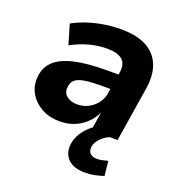

<svg xmlns="http://www.w3.org/2000/svg" viewBox="-129 -618 868 928"><g transform="rotate(20 305.0 -153.5)"><path d="M208 11Q155 11 115 -11.5Q75 -34 53.5 -71Q32 -108 36 -153Q40 -204 73.5 -236Q107 -268 173 -283.5Q239 -299 340 -299H416L404 -220H341Q290 -220 257 -215Q224 -210 207.5 -196.5Q191 -183 189 -157Q186 -128 206.5 -111.5Q227 -95 261 -95Q291 -95 317 -108Q343 -121 361.5 -145.5Q380 -170 384 -202L402 -311Q409 -355 385 -376.5Q361 -398 305 -398Q263 -398 218 -386.5Q173 -375 124 -349L94 -450Q128 -469 167.5 -482Q207 -495 250 -502Q293 -509 337 -509Q420 -509 470 -481.5Q520 -454 540 -402.5Q560 -351 548 -278L504 0H368L384 -100H385Q368 -64 341 -39Q314 -14 281 -1.5Q248 11 208 11ZM409 202Q352 202 323 175Q294 148 297 103Q301 56 335.5 16Q370 -24 422 -45L462 0Q443 9 428.5 21.5Q414 34 405.5 48Q397 62 396 77Q394 98 407 109Q420 120 440 120Q455 120 467.5 117Q480 114 496 110L504 185Q479 193 457.5 197.5Q436 202 409 202Z"/></g></svg>

Font: Nunito Sans 9pt ExtraBold
Style: Italic
Weight: 800
Italic angle: -9°
Version: Version 3.101;gftools[0.9.27]